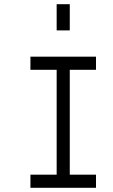

<svg xmlns="http://www.w3.org/2000/svg" viewBox="-20 -895 540 915"><path d="M437.5 0V-62.5H312.5Q312.5 -62.5 312.5 -562.5H437.5V-625H125V-562.5H250Q250 -562.5 250 -62.5H125V0ZM250 -875Q250 -875 250 -750H312.5Q312.5 -750 312.5 -875Z"/></svg>

Font: Unifont
Style: Regular
Weight: 500
Version: Version 13.0.05